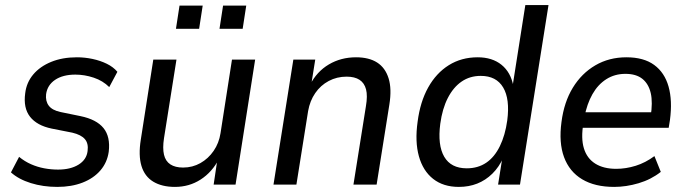

<svg xmlns="http://www.w3.org/2000/svg" viewBox="-20 -725 2695 754"><path d="M205 9Q149 9 101 -6Q53 -21 23 -48L55 -109Q77 -91 102 -80Q127 -69 154 -64Q181 -59 208 -59Q257 -59 288.5 -78.5Q320 -98 324 -132Q328 -162 313 -179Q298 -196 264 -204L183 -220Q125 -232 98 -266.5Q71 -301 79 -359Q84 -401 110.5 -432.5Q137 -464 181 -482Q225 -500 282 -500Q313 -500 343.5 -493.5Q374 -487 399.5 -474.5Q425 -462 441 -443L409 -383Q384 -408 348 -420Q312 -432 276 -432Q227 -432 196.5 -411.5Q166 -391 161 -355Q158 -328 171.5 -310Q185 -292 218 -285L296 -269Q359 -256 386.5 -222Q414 -188 407 -129Q401 -87 374.5 -56Q348 -25 304.5 -8Q261 9 205 9Z M667 9Q616 9 582 -11.5Q548 -32 535.5 -73.5Q523 -115 533 -177L582 -491H673L624 -182Q618 -143 624 -117.5Q630 -92 649 -79.5Q668 -67 699 -67Q736 -67 767 -84.5Q798 -102 819 -132.5Q840 -163 846 -202L891 -491H982L905 0H819L834 -101H840Q813 -49 768 -20Q723 9 667 9ZM842 -612 856 -703H947L933 -612ZM671 -612 685 -703H776L762 -612Z M1054 0 1132 -491H1218L1202 -391H1197Q1224 -444 1271.5 -472Q1319 -500 1378 -500Q1429 -500 1461 -479.5Q1493 -459 1506 -417.5Q1519 -376 1509 -314L1459 0H1368L1417 -308Q1424 -349 1417.5 -374Q1411 -399 1392 -411.5Q1373 -424 1341 -424Q1303 -424 1271 -407Q1239 -390 1218 -359.5Q1197 -329 1190 -289L1144 0Z M1782 9Q1721 9 1681 -22.5Q1641 -54 1625 -111.5Q1609 -169 1620 -247Q1630 -325 1661.5 -381.5Q1693 -438 1742.5 -469Q1792 -500 1856 -500Q1913 -500 1949.5 -470.5Q1986 -441 1996 -387H1993L2043 -705H2134L2022 0H1936L1953 -107H1957Q1940 -69 1913.5 -43Q1887 -17 1854 -4Q1821 9 1782 9ZM1813 -64Q1857 -64 1889.5 -86Q1922 -108 1943 -151Q1964 -194 1972 -252Q1983 -336 1956 -381.5Q1929 -427 1868 -427Q1825 -427 1792.5 -404.5Q1760 -382 1738.5 -340Q1717 -298 1709 -239Q1698 -155 1724.5 -109.5Q1751 -64 1813 -64Z M2392 9Q2316 9 2266 -21Q2216 -51 2195 -108Q2174 -165 2185 -246Q2195 -324 2229.5 -380.5Q2264 -437 2318 -468.5Q2372 -500 2440 -500Q2508 -500 2549 -470Q2590 -440 2605.5 -385Q2621 -330 2611 -254L2606 -223H2253L2262 -284H2553L2535 -267Q2544 -323 2535.5 -359.5Q2527 -396 2502.5 -415.5Q2478 -435 2436 -435Q2394 -435 2361 -414Q2328 -393 2306.5 -355Q2285 -317 2275 -265L2271 -241Q2261 -182 2273 -142.5Q2285 -103 2317.5 -82.5Q2350 -62 2400 -62Q2438 -62 2476.5 -74Q2515 -86 2550 -112L2575 -50Q2537 -20 2488 -5.5Q2439 9 2392 9Z"/></svg>

Font: Nunito Sans 10pt SemiCondensed Medium
Style: Italic
Weight: 500
Width: 4
Italic angle: -9°
Designer: Vernon Adams
Foundry: Vernon Adams
Version: Version 3.101;gftools[0.9.27]